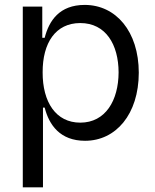

<svg xmlns="http://www.w3.org/2000/svg" viewBox="-20 -573 645 797"><path d="M158.4 204.5V-126.4H165.5C183.6 -54 229.8 11.4 333.1 11.4C460.6 11.4 555.8 -98 556.1 -271.3C555.8 -443.2 460.6 -552.6 331.7 -552.6C226.9 -552.6 183.6 -487.2 165.5 -416.2H155.5V-545.5H74.6V204.5ZM157 -272.7C156.6 -394.9 210.6 -477.3 313.2 -477.3C419.4 -477.3 471.9 -387.8 472.3 -272.7C471.9 -156.2 418 -63.9 313.2 -63.9C212 -63.9 156.6 -149.1 157 -272.7Z"/></svg>

Font: Riot Sans 2.0
Style: Regular
Weight: 400
Designer: Rasmus Andersson
Foundry: rsms
Version: Version 3.006;hotconv 1.0.109;makeotfexe 2.5.65596